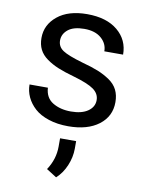

<svg xmlns="http://www.w3.org/2000/svg" viewBox="-89 -600 699 925"><g transform="rotate(10 261.0 -138.0)"><path d="M378.4 -137.7Q378.4 -168.9 350.1 -189.7Q321.8 -210.4 250 -231Q203.1 -244.1 171.6 -257.1Q140.1 -270 114.5 -288.3Q88.9 -306.6 76.7 -330.8Q64.5 -355 64.5 -387.2Q64.5 -451.7 117.4 -494.9Q170.4 -538.1 262.2 -538.1Q357.4 -538.1 411.6 -492.9Q465.8 -447.8 465.8 -376H374Q374 -413.6 344 -439.7Q314 -465.8 261.2 -465.8Q208.5 -465.8 181.6 -444.1Q154.8 -422.4 154.8 -390.6Q154.8 -360.4 180.9 -342.8Q207 -325.2 279.8 -304.2Q327.1 -291.5 358.6 -278.8Q390.1 -266.1 417 -247.6Q443.8 -229 456.5 -203.4Q469.2 -177.7 469.2 -143.6Q469.2 -74.2 414.1 -32.2Q358.9 9.8 264.6 9.8Q211.4 9.8 168.9 -4.2Q126.5 -18.1 100.3 -41.7Q74.2 -65.4 60.5 -94.7Q46.9 -124 46.9 -156.2H136.7Q139.6 -106.9 176.5 -84.7Q213.4 -62.5 265.1 -62.5Q318.4 -62.5 348.4 -83.5Q378.4 -104.5 378.4 -137.7ZM315.4 73.7V110.8Q315.4 152.3 298.1 193.6Q280.8 234.9 250.5 262.2L200.7 230.5Q236.8 176.3 236.8 114.3V73.7Z"/></g></svg>

Font: Bert Sans Medium
Style: Regular
Weight: 500
Designer: Christian Robertson, Adam Twardoch, & Cristiano Sobral
Foundry: Google
Version: Version 12.135;January 10, 2020;FontCreator 12.0.0.2547 64-b